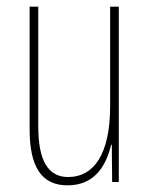

<svg xmlns="http://www.w3.org/2000/svg" viewBox="-20 -547 448 577"><path d="M337 -527H311V-228C311 -82 261 -15 185 -15C127 -15 95 -60 95 -167V-527H69V-159C69 -45 105 10 183 10C268 10 300 -54 314 -112H316L317 0H337Z"/></svg>

Font: Noto Sans Tamil ExtraCondensed Thin
Style: Regular
Weight: 100
Width: 2
Designer: Jelle Bosma - Monotype Design Team
Foundry: Monotype Imaging Inc.
Version: Version 2.004